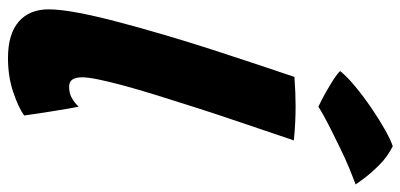

<svg xmlns="http://www.w3.org/2000/svg" viewBox="-288 -720 1028 493"><g transform="rotate(90 226.5 -473.0)"><path d="M276 -20.5Q257 -6.5 217 7.2Q177 21 128.5 21Q67 21 35.2 -6.5Q3.5 -34 3.5 -83.5Q3.5 -112.5 12.2 -159Q21 -205.5 36 -262.2Q51 -319 69.2 -381Q87.5 -443 107.2 -504Q127 -565 145 -619.2Q163 -673.5 177 -714.5Q217.5 -717.5 251.5 -717.5Q273 -717.5 293.8 -716.5Q314.5 -715.5 340 -713Q316.5 -643 295 -580Q273.5 -517 255.8 -461.5Q238 -406 223.5 -359.2Q209 -312.5 199 -275.2Q189 -238 183.5 -211.2Q178 -184.5 178 -169Q178 -153.5 183.5 -144.8Q189 -136 202.5 -136Q219 -136 231 -142.8Q243 -149.5 253.5 -160.5Q255 -153.5 258.5 -133.5Q262 -113.5 265.8 -89Q269.5 -64.5 272.5 -45Q275.5 -25.5 276 -20.5ZM355 -967Q382 -953.5 402.2 -933.2Q422.5 -913 435.8 -895.5Q449 -878 453 -871.5Q432.5 -864 408.5 -854Q384.5 -844 360.5 -832.2Q336.5 -820.5 315 -809.8Q293.5 -799 277.2 -790Q261 -781 253.5 -776Q249 -778 236.2 -784.5Q223.5 -791 208.5 -799.8Q193.5 -808.5 180.2 -817.2Q167 -826 162 -832Q176 -849.5 202 -871Q228 -892.5 257.8 -912.8Q287.5 -933 314 -947.8Q340.5 -962.5 355 -967Z"/></g></svg>

Font: Grandstander Thin ExtraBold
Style: Italic
Weight: 800
Italic angle: -15°
Version: Version 1.200